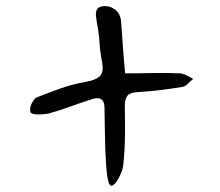

<svg xmlns="http://www.w3.org/2000/svg" viewBox="-20 -622 713 623"><path d="M342 -19Q336 -19 332 -32Q328 -45 326.5 -62.5Q325 -80 324 -92Q321 -138 320.5 -183Q320 -228 319 -274Q318 -312 281 -301Q246 -290 210.5 -277Q175 -264 139 -254Q130 -252 116.5 -251Q103 -250 92 -251.5Q81 -253 79 -258Q75 -271 83 -286.5Q91 -302 99 -306Q137 -321 176.5 -335Q216 -349 256 -356Q288 -361 303 -374Q318 -387 311 -422Q305 -452 303 -483Q301 -514 295 -545Q293 -558 291.5 -570Q290 -582 294.5 -591Q299 -600 315 -602Q336 -604 353.5 -591Q371 -578 373 -551Q376 -510 379 -468Q382 -426 386 -384Q434 -384 477.5 -385Q521 -386 564 -384Q575 -383 586 -377Q597 -371 607 -366Q598 -359 590 -350.5Q582 -342 572 -340Q535 -334 498.5 -329.5Q462 -325 425 -323Q402 -322 393.5 -311.5Q385 -301 385 -278Q386 -230 385.5 -182Q385 -134 380 -87Q379 -75 372.5 -59.5Q366 -44 358 -32.5Q350 -21 342 -19Z"/></svg>

Font: Mynerve
Style: Regular
Weight: 400
Designer: Carolina Short
Foundry: Carolina Short
Version: Version 1.000; ttfautohint (v1.8.4.7-5d5b)